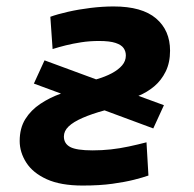

<svg xmlns="http://www.w3.org/2000/svg" viewBox="-20 -560 600 595"><path d="M236 15Q168 15 125 -4.5Q82 -24 61.5 -56Q41 -88 41 -123Q41 -163 58.5 -191Q76 -219 105.5 -238.5Q135 -258 169 -270L85 -301L118 -373L278 -314Q306 -322 326.5 -333Q347 -344 358.5 -357.5Q370 -371 370 -388Q370 -401 363 -411Q356 -421 338 -427Q320 -433 287 -433Q258 -433 232 -429Q206 -425 184 -419.5Q162 -414 143 -408L136 -508Q158 -516 191 -523.5Q224 -531 261 -535.5Q298 -540 332 -540Q420 -540 463.5 -503Q507 -466 507 -403Q507 -366 493.5 -338.5Q480 -311 458 -292.5Q436 -274 409 -263L488 -234L455 -162L304 -218Q264 -207 235.5 -194.5Q207 -182 192.5 -168Q178 -154 178 -137Q178 -115 197.5 -104.5Q217 -94 267 -94Q296 -94 323.5 -97Q351 -100 379 -106Q407 -112 434 -119L440 -16Q423 -10 395.5 -3Q368 4 328.5 9.5Q289 15 236 15Z"/></svg>

Font: Ubuntu Sans Mono
Style: Bold Italic
Weight: 700
Italic angle: -13.5°
Monospace: yes
Designer: Dalton Maag Ltd
Foundry: Dalton Maag Ltd
Version: Version 1.006